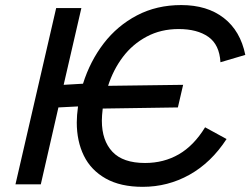

<svg xmlns="http://www.w3.org/2000/svg" viewBox="-20 -721 979 751"><path d="M280.3 -242.2Q280.3 -269 285.2 -304.7L208.5 -300.8L139.6 0H40.5L199.7 -689.5H298.3L229 -389.2L304.7 -393.6Q332.5 -481.9 385.7 -551.3Q439 -620.6 515.9 -660.9Q592.8 -701.2 689 -701.2Q790.5 -701.2 855.5 -650.6Q920.4 -600.1 939.5 -506.3L842.3 -477.5Q838.4 -546.4 794.9 -576.9Q751.5 -607.4 678.7 -607.4Q609.4 -607.4 554 -577.9Q498.5 -548.3 460.7 -498.3Q422.9 -448.2 402.8 -385.3L696.3 -389.2L675.8 -300.8L381.8 -296.4Q378.4 -267.6 378.4 -249Q378.4 -171.4 419.7 -127.4Q460.9 -83.5 547.4 -83.5Q620.6 -83.5 679.4 -117.4Q738.3 -151.4 782.2 -223.1L866.2 -177.2Q806.2 -85 721.4 -37.6Q636.7 9.8 538.1 9.8Q451.2 9.8 393.6 -22.7Q335.9 -55.2 308.1 -111.8Q280.3 -168.5 280.3 -242.2Z"/></svg>

Font: Acari Sans Medium
Style: Italic
Weight: 500
Italic angle: -13°
Designer: Alfredo Marco Pradil and Stefan Peev
Foundry: Hanken Design Co.
Version: Version 1.045